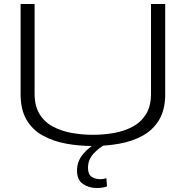

<svg xmlns="http://www.w3.org/2000/svg" viewBox="-20 -720 928 960"><path d="M83 -249V-700H153V-252Q153 -189 178.5 -148.5Q204 -108 246.5 -86Q289 -64 340.5 -55Q392 -46 445 -46Q498 -46 549.5 -55Q601 -64 643 -86.5Q685 -109 710 -149Q735 -189 735 -252V-700H806V-249Q806 -172 776 -121.5Q746 -71 695 -42.5Q644 -14 579 -2Q514 10 444 10Q374 10 309.5 -2Q245 -14 193.5 -42.5Q142 -71 112.5 -121.5Q83 -172 83 -249ZM463 220Q425 220 395 200Q365 180 365 132Q365 86 397 48.5Q429 11 474 -11L511 0Q474 19 447 49Q420 79 420 119Q420 152 438.5 164Q457 176 481 176Q498 176 512 171L515 212Q495 220 463 220Z"/></svg>

Font: Georama Extended Light
Style: Regular
Weight: 300
Width: 7
Designer: Jean-Baptiste Levee
Foundry: Production Type
Version: Version 1.000